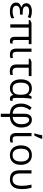

<svg xmlns="http://www.w3.org/2000/svg" viewBox="1861 -2707 1086 4848"><g transform="rotate(90 2404.0 -283.0)"><path d="M125 -148.9Q125 -57.1 273.4 -57.1Q350.1 -57.1 439 -99.1V-26.9Q372.1 9.8 266.6 9.8Q161.1 9.8 102.5 -31.5Q43.9 -72.8 43.9 -145Q43.9 -192.9 70.8 -224.9Q97.7 -256.8 161.1 -276.9V-282.2Q113.3 -295.9 87.2 -326.9Q61 -357.9 61 -402.8Q61 -467.8 115.7 -506.3Q170.4 -544.9 263.2 -544.9Q356 -544.9 440.9 -506.8L410.2 -441.9Q364.3 -462.4 332.5 -469.2Q300.8 -476.1 262.2 -476.1Q140.1 -476.1 140.1 -397Q140.1 -313 294.9 -313H349.1V-244.1H276.9Q125 -244.1 125 -148.9Z M990.2 -120.1Q990.2 -57.1 1036.1 -57.1Q1054.7 -57.1 1078.1 -65.9V-2Q1057.1 9.8 1016.1 9.8Q909.2 9.8 909.2 -113.8V-465.8H676.3V0H595.2V-465.8H487.3V-502L557.1 -535.2H1094.2V-465.8H990.2Z M1207 -154.8V-535.2H1288.1V-157.2Q1288.1 -106.4 1305.9 -81.8Q1323.7 -57.1 1366.2 -57.1Q1408.7 -57.1 1446.8 -66.9V-4.9Q1411.6 9.8 1356 9.8Q1277.8 9.8 1242.4 -31.2Q1207 -72.3 1207 -154.8Z M1779.3 12.2Q1690.9 12.2 1649.4 -29.3Q1607.9 -70.8 1607.9 -153.8V-465.8H1462.9V-502L1535.2 -535.2H1900.9V-465.8H1689.9V-164.1Q1689.9 -55.2 1790 -55.2Q1836.4 -55.2 1874 -64.9V-3.9Q1836.4 12.2 1779.3 12.2Z M2376.5 -462.9H2382.3Q2394 -507.8 2414.1 -535.2H2477.1Q2466.8 -502.9 2460 -442.9Q2453.1 -382.8 2453.1 -326.2V-111.8Q2453.1 -56.2 2494.1 -56.2Q2508.3 -56.2 2524.4 -61V-2.9Q2502 9.8 2466.3 9.8Q2395.5 9.8 2378.4 -71.8H2372.1Q2315.9 9.8 2208 9.8Q2099.6 9.8 2041.5 -62.7Q1983.4 -135.3 1983.4 -267.6Q1983.4 -399.9 2043.2 -472.4Q2103 -544.9 2213.4 -544.9Q2323.7 -544.9 2376.5 -462.9ZM2372.1 -259.8V-267.1Q2372.1 -378.9 2335 -427.5Q2297.9 -476.1 2215.3 -476.1Q2067.4 -476.1 2067.4 -265.1Q2067.4 -161.6 2103.3 -109.9Q2139.2 -58.1 2219.2 -58.1Q2299.3 -58.1 2335.7 -105.7Q2372.1 -153.3 2372.1 -259.8Z M3005.9 -476.1Q2970.2 -476.1 2951.2 -446.8Q2932.1 -417.5 2932.1 -361.8V-58.1Q3019.5 -65.9 3067.9 -123.8Q3116.2 -181.6 3116.2 -275.4Q3116.2 -369.1 3085.9 -422.6Q3055.7 -476.1 3005.9 -476.1ZM2852.1 8.8Q2594.2 -2 2594.2 -277.3Q2594.2 -416 2695.3 -539.1L2759.3 -495.1Q2676.3 -386.2 2676.3 -268.1Q2676.3 -75.2 2852.1 -58.1V-360.8Q2852.1 -452.1 2892.6 -498.5Q2933.1 -544.9 3005.9 -544.9Q3093.8 -544.9 3147 -473.4Q3200.2 -401.9 3200.2 -279.8Q3200.2 -192.9 3167 -129.2Q3133.8 -65.4 3073.2 -30.3Q3012.7 4.9 2932.1 8.8V240.2H2852.1Z M3337.9 -154.8V-535.2H3418.9V-157.2Q3418.9 -106.4 3436.5 -82Q3454.1 -57.6 3497.1 -57.1Q3539.6 -57.1 3577.6 -66.9V-4.9Q3542.5 9.8 3486.8 9.8Q3408.2 9.8 3373 -31.2Q3337.9 -72.3 3337.9 -154.8ZM3484.4 -806.2V-794.9Q3475.6 -758.8 3449.2 -701.2Q3422.9 -643.6 3398.4 -606H3349.6V-620.1Q3378.4 -697.8 3394.5 -806.2Z M3895.5 -476.1Q3734.9 -476.1 3734.9 -268.1Q3734.9 -165.5 3775.9 -111.8Q3816.9 -58.1 3896.5 -58.1Q3976.6 -57.6 4017.6 -111.3Q4058.6 -165 4058.6 -267.6Q4058.6 -370.1 4017.6 -422.9Q3976.6 -475.6 3895.5 -476.1ZM4076.7 -63.5Q4010.7 9.8 3894.5 9.8Q3822.8 9.8 3767.1 -23.9Q3711.4 -57.6 3681.2 -120.6Q3650.9 -183.6 3650.9 -268.1Q3650.9 -398.4 3716.3 -471.7Q3781.7 -544.9 3896 -544.9Q4009.8 -544.9 4076.2 -470.2Q4142.6 -395.5 4142.6 -266.6Q4142.6 -137.7 4076.7 -63.5Z M4359.9 -246.1Q4359.9 -57.1 4516.1 -57.1Q4672.4 -57.6 4671.9 -293.9Q4671.9 -414.1 4641.6 -535.2H4722.7Q4740.2 -464.8 4747.1 -412.6Q4753.9 -360.4 4753.9 -292Q4753.9 -136.7 4691.2 -63.5Q4628.4 9.8 4510.3 9.8Q4392.1 9.8 4335.4 -51.3Q4278.8 -112.3 4278.8 -242.2V-535.2H4359.9Z"/></g></svg>

Font: OpenSans
Style: Regular
Weight: 400
Foundry: Ascender Corporation
Version: Version 1.10